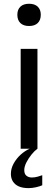

<svg xmlns="http://www.w3.org/2000/svg" viewBox="-20 -787 297 1016"><path d="M89.4 0V-528.3H178.2V0ZM133.8 -649.4Q104 -649.4 87.9 -665Q71.8 -680.7 71.8 -709Q71.8 -736.3 87.9 -751.7Q104 -767.1 133.8 -767.1Q163.6 -767.1 179.7 -751.7Q195.8 -736.3 195.8 -709Q195.8 -680.7 179.7 -665Q163.6 -649.4 133.8 -649.4ZM130.9 208.5Q100.6 208.5 79.8 199.5Q59.1 190.4 48.3 173.3Q37.6 156.2 37.6 133.3Q37.6 105 52.2 78.4Q66.9 51.8 89.8 31Q112.8 10.3 137.2 0H178.2Q163.1 10.7 147 30.5Q130.9 50.3 119.6 72.5Q108.4 94.7 108.4 113.3Q108.4 133.8 120.1 143.1Q131.8 152.3 148.4 152.3Q164.1 152.3 179.9 147.7Q195.8 143.1 203.6 140.1V193.4Q190.9 199.2 170.2 203.9Q149.4 208.5 130.9 208.5Z"/></svg>

Font: Comme
Style: Regular
Weight: 400
Designer: Vernon Adams
Foundry: Vernon Adams
Version: Version 1.000;gftools[0.9.27]